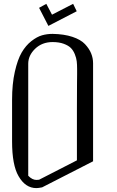

<svg xmlns="http://www.w3.org/2000/svg" viewBox="-20 -966 602 986"><path d="M247.1 -890.6 355.5 -946.3 374 -908.2 228.5 -833 180.7 -925.8 217.8 -946.3ZM250 -792Q308.6 -791 351.6 -776.9Q394.5 -762.7 416.5 -739.3Q438.5 -715.8 448.2 -691.4Q458 -667 458 -641.6V-137.7L196.3 -3.9Q176.8 0 167 0Q110.4 0 75.2 -61.5Q42 -118.2 42 -240.2V-453.1Q42 -535.2 56.2 -597.7Q70.3 -660.2 91.3 -696.3Q112.3 -732.4 141.1 -754.9Q169.9 -777.3 195.8 -784.7Q221.7 -792 250 -792ZM250 -750Q196.3 -750 160.6 -715.8Q125 -681.6 125 -638.7V-63.5Q145.5 -42 167 -42Q176.8 -42 180.7 -43L375 -142.6Q375 -303.7 375 -406.2Q375 -508.8 375.5 -537.6Q376 -566.4 376 -584Q376 -601.6 376 -612.3Q376 -634.8 374 -651.4Q372.1 -668 364.3 -687.5Q356.4 -707 343.8 -719.7Q331.1 -732.4 307.1 -741.2Q283.2 -750 250 -750Z"/></svg>

Font: wanta
Style: Medium
Weight: 500
Version: Version 0.91